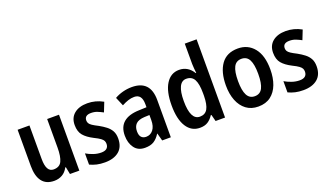

<svg xmlns="http://www.w3.org/2000/svg" viewBox="-71 -1251 3001 1753"><g transform="rotate(-20 1429.5 -375.0)"><path d="M467 -543V0H376L362 -71H356Q335 -30 300 -10Q265 10 222 10Q143 10 104 -41.5Q65 -93 65 -189V-543H180V-217Q180 -90 251 -90Q310 -90 331 -135Q352 -180 352 -266V-543Z M901 -155Q901 -73 851 -31.5Q801 10 714 10Q670 10 635.5 2Q601 -6 569 -21V-130Q599 -112 637 -99Q675 -86 713 -86Q749 -86 766.5 -101.5Q784 -117 784 -145Q784 -161 778 -174Q772 -187 752.5 -201.5Q733 -216 692 -236Q631 -267 600 -304Q569 -341 569 -405Q569 -475 616.5 -514Q664 -553 744 -553Q824 -553 896 -513L860 -422Q832 -437 805.5 -447.5Q779 -458 746 -458Q683 -458 683 -408Q683 -393 690 -380.5Q697 -368 717 -354.5Q737 -341 775 -322Q811 -302 839.5 -280Q868 -258 884.5 -228.5Q901 -199 901 -155Z M1177 -553Q1356 -553 1356 -363V0H1272L1252 -74H1250Q1223 -31 1190 -10.5Q1157 10 1104 10Q1036 10 1001 -38Q966 -86 966 -158Q966 -242 1017 -285Q1068 -328 1166 -331L1241 -334V-364Q1241 -461 1167 -461Q1137 -461 1108 -451.5Q1079 -442 1045 -424L1009 -509Q1045 -530 1088.5 -541.5Q1132 -553 1177 -553ZM1193 -256Q1135 -253 1109.5 -227.5Q1084 -202 1084 -157Q1084 -117 1101 -99Q1118 -81 1147 -81Q1189 -81 1215.5 -114.5Q1242 -148 1242 -208V-258Z M1638 10Q1555 10 1508.5 -63Q1462 -136 1462 -271Q1462 -406 1508.5 -479.5Q1555 -553 1636 -553Q1680 -553 1714 -532Q1748 -511 1770 -473H1775Q1773 -496 1770.5 -518.5Q1768 -541 1768 -562V-760H1883V0H1791L1774 -65H1768Q1745 -29 1714.5 -9.5Q1684 10 1638 10ZM1671 -86Q1723 -86 1746 -127Q1769 -168 1770 -252V-279Q1770 -368 1747 -411Q1724 -454 1670 -454Q1625 -454 1602.5 -407Q1580 -360 1580 -271Q1580 -86 1671 -86Z M2422 -272Q2422 -190 2398 -126.5Q2374 -63 2326 -26.5Q2278 10 2205 10Q2136 10 2088 -26Q2040 -62 2015 -125.5Q1990 -189 1990 -272Q1990 -402 2044 -477.5Q2098 -553 2207 -553Q2304 -553 2363 -480.5Q2422 -408 2422 -272ZM2108 -272Q2108 -181 2131.5 -135.5Q2155 -90 2206 -90Q2258 -90 2281 -135Q2304 -180 2304 -272Q2304 -363 2281 -408Q2258 -453 2206 -453Q2154 -453 2131 -408.5Q2108 -364 2108 -272Z M2829 -155Q2829 -73 2779 -31.5Q2729 10 2642 10Q2598 10 2563.5 2Q2529 -6 2497 -21V-130Q2527 -112 2565 -99Q2603 -86 2641 -86Q2677 -86 2694.5 -101.5Q2712 -117 2712 -145Q2712 -161 2706 -174Q2700 -187 2680.5 -201.5Q2661 -216 2620 -236Q2559 -267 2528 -304Q2497 -341 2497 -405Q2497 -475 2544.5 -514Q2592 -553 2672 -553Q2752 -553 2824 -513L2788 -422Q2760 -437 2733.5 -447.5Q2707 -458 2674 -458Q2611 -458 2611 -408Q2611 -393 2618 -380.5Q2625 -368 2645 -354.5Q2665 -341 2703 -322Q2739 -302 2767.5 -280Q2796 -258 2812.5 -228.5Q2829 -199 2829 -155Z"/></g></svg>

Font: Noto Sans Sinhala Condensed SemiBold
Style: Regular
Weight: 600
Width: 3
Designer: Jelle Bosma - Monotype Design Team
Foundry: Monotype Imaging Inc.
Version: Version 2.006; ttfautohint (v1.8.4.7-5d5b)